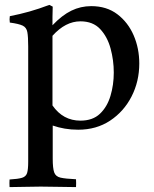

<svg xmlns="http://www.w3.org/2000/svg" viewBox="-20 -517 628 783"><path d="M19 246Q18 230 19 215Q54 213 70 208Q86 203 90.5 188.5Q95 174 95 142V-328Q95 -367 91.5 -386Q88 -405 72.5 -412.5Q57 -420 20 -425Q18 -439 20 -451Q61 -459 100 -470Q139 -481 181 -497L195 -490Q194 -465 194 -447.5Q194 -430 194 -414Q233 -455 271 -473.5Q309 -492 352 -492Q415 -492 458.5 -459Q502 -426 525 -373Q548 -320 548 -258Q548 -185 516.5 -123.5Q485 -62 429 -25Q373 12 299 12Q270 12 244 7.5Q218 3 195 -5V130Q195 169 201 186Q207 203 227 207.5Q247 212 290 214Q291 230 290 246Q256 246 221.5 245Q187 244 146 244Q107 244 79 245Q51 246 19 246ZM194 -87Q237 -25 308 -25Q358 -25 387.5 -53Q417 -81 430.5 -126Q444 -171 444 -221Q444 -271 431 -319Q418 -367 388.5 -398.5Q359 -430 308 -430Q247 -430 194 -371Z"/></svg>

Font: Tiro Kannada
Style: Regular
Weight: 400
Designer: Kannada: John Hudson & Fiona Ross. Latin: John Hudson.
Foundry: Tiro Typeworks Ltd.
Version: Version 1.52